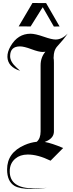

<svg xmlns="http://www.w3.org/2000/svg" viewBox="-20 -1043 484 1267"><path d="M426.8 -821.6Q398.9 -781.1 360 -739.5Q346.3 -725.3 339.5 -704.7Q334.7 -691.6 333.7 -660Q335.8 -651.1 335.8 -629.5V-175.8Q335.8 -136.3 293.2 -114.2Q287.9 -111.6 275.3 -106.3Q321.1 -98.4 396.8 -66.3L313.7 17.4Q227.9 -24.2 161.6 -23.2Q112.6 -22.6 82.1 3.2Q44.2 34.2 44.2 87.4Q44.2 200 202.6 200Q214.7 200 222.1 199.5L289.5 196.8Q226.3 203.7 184.7 203.7Q109.5 203.7 75.3 183.2Q26.8 153.7 26.8 75.3Q26.8 -35.8 142.1 -85.8Q181.6 -103.2 222.6 -107.4Q247.9 -129.5 247.9 -175.8V-612.1Q247.9 -664.2 279.5 -701.6Q270.5 -700 262.6 -700Q236.3 -700 187.4 -718.4Q138.4 -736.8 112.1 -736.8Q46.8 -736.8 46.8 -672.1Q46.8 -635.3 89.5 -596.8L112.6 -575.8Q31.6 -601.6 28.9 -666.8Q27.9 -700.5 50 -738.4Q97.4 -820.5 181.6 -820.5Q212.6 -820.5 269.5 -800.5Q322.1 -782.1 346.8 -782.1Q388.4 -782.1 426.8 -821.6ZM373.2 -868.4 335.3 -867.9 262.1 -995.3Q256.8 -988.4 253.2 -982.1L182.1 -868.4L103.2 -868.9L194.2 -1023.2L284.2 -1022.6Z"/></svg>

Font: MM Bagan
Style: Regular
Weight: 400
Designer: Khon Soe Zaw Thu
Version: Version 1.00 July 10, 2016, initial release